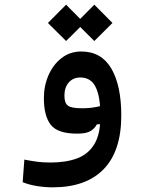

<svg xmlns="http://www.w3.org/2000/svg" viewBox="-20 -575 626 831"><path d="M208 235.8Q173.3 235.8 138.4 230Q103.5 224.1 78.1 213.4L85.4 115.7Q114.3 121.6 140.4 125Q166.5 128.4 199.2 128.4Q265.6 128.4 314 110.4Q362.3 92.3 388.4 48.8Q414.6 5.4 414.6 -70.3Q414.6 -133.3 404.3 -170.4Q394 -207.5 375 -223.6Q356 -239.7 328.6 -239.7Q296.4 -239.7 277.6 -218Q258.8 -196.3 258.8 -161.1Q258.8 -129.4 273.7 -117.9Q288.6 -106.4 335.4 -106.4Q367.2 -106.4 394.3 -111.6Q421.4 -116.7 460 -126.5L454.6 -37.1H399.4Q389.2 -17.6 370.6 -7.1Q352.1 3.4 314 3.4Q229.5 3.4 199.7 -34.9Q169.9 -73.2 169.9 -149.9Q169.9 -204.1 190.2 -250Q210.4 -295.9 246.8 -324Q283.2 -352.1 332 -352.1Q418.5 -352.1 461.7 -278.6Q504.9 -205.1 504.9 -75.2Q504.9 78.6 428.7 157.2Q352.5 235.8 208 235.8ZM388.2 -397.5 309.6 -475.6 388.2 -554.7 466.8 -475.6ZM266.1 -397.5 187.5 -475.6 266.1 -554.7 344.7 -475.6Z"/></svg>

Font: Cascadia Code Medium
Style: Regular
Weight: 500
Monospace: yes
Designer: Aaron Bell
Foundry: Saja Typeworks
Version: Version 2407.024